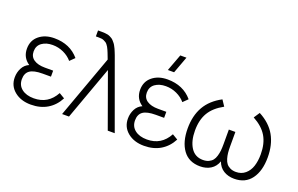

<svg xmlns="http://www.w3.org/2000/svg" viewBox="-93 -1154 2411 1553"><g transform="rotate(20 1112.0 -377.5)"><path d="M236.3 15.1Q150.9 15.1 95.5 -30Q40 -75.2 40 -148.4Q40 -191.4 59.3 -228.5Q78.6 -265.6 116.2 -281.7Q53.2 -323.7 53.2 -400.9Q53.2 -471.7 104.2 -513.4Q155.3 -555.2 234.9 -555.2Q370.1 -555.2 448.2 -462.4L408.2 -423.3Q378.9 -458 334.5 -478.5Q290 -499 240.2 -499Q184.6 -499 148.2 -472.9Q111.8 -446.8 111.8 -397.9Q111.8 -352.5 146.7 -328.9Q181.6 -305.2 242.2 -305.2H313.5V-253.4H241.7Q166.5 -253.4 132.8 -229.7Q99.1 -206.1 99.1 -154.3Q99.1 -101.6 137.9 -71.3Q176.8 -41 241.7 -41Q365.2 -41 425.8 -152.8L473.1 -124.5Q438.5 -57.6 378.4 -21.2Q318.4 15.1 236.3 15.1Z M697.3 -540Q694.3 -548.3 688.5 -563Q681.2 -582.5 677.5 -591.6Q673.8 -600.6 667.5 -615.2Q661.1 -629.9 656.7 -636.7Q652.3 -643.6 645.3 -653.1Q638.2 -662.6 631.1 -666.7Q624 -670.9 614.5 -675.8Q605 -680.7 593.8 -682.1Q582.5 -683.6 568.8 -683.6H543.5V-734.9H574.7Q606 -734.9 627.4 -730.5Q638.2 -728 648.2 -723.1Q658.2 -718.3 666.3 -713.1Q674.3 -708 682.4 -698.5Q690.4 -689 696 -682.4Q701.7 -675.8 708.7 -662.1Q715.8 -648.4 719.5 -640.9Q723.1 -633.3 729.7 -616.7Q736.3 -600.1 739.3 -592.5Q742.2 -585 749 -565.9Q755.9 -546.9 758.3 -540L954.6 0H894.5L728 -461.4L561 0H501.5Z M1210.4 15.1Q1125 15.1 1069.6 -30Q1014.2 -75.2 1014.2 -148.4Q1014.2 -191.4 1033.4 -228.5Q1052.7 -265.6 1090.3 -281.7Q1027.3 -323.7 1027.3 -400.9Q1027.3 -471.7 1078.4 -513.4Q1129.4 -555.2 1209 -555.2Q1344.2 -555.2 1422.4 -462.4L1382.3 -423.3Q1353 -458 1308.6 -478.5Q1264.2 -499 1214.4 -499Q1158.7 -499 1122.3 -472.9Q1085.9 -446.8 1085.9 -397.9Q1085.9 -352.5 1120.8 -328.9Q1155.8 -305.2 1216.3 -305.2H1287.6V-253.4H1215.8Q1140.6 -253.4 1106.9 -229.7Q1073.2 -206.1 1073.2 -154.3Q1073.2 -101.6 1112.1 -71.3Q1150.9 -41 1215.8 -41Q1339.4 -41 1399.9 -152.8L1447.3 -124.5Q1412.6 -57.6 1352.5 -21.2Q1292.5 15.1 1210.4 15.1ZM1183.6 -627.4 1237.8 -772.5H1291L1237.3 -627.4Z M1693.8 16.1Q1596.7 16.1 1546.1 -53.2Q1495.6 -122.6 1495.6 -238.8Q1495.6 -348.6 1540.5 -427Q1585.4 -505.4 1679.7 -555.2L1713.4 -504.4Q1630.4 -459 1593.8 -396.7Q1557.1 -334.5 1557.1 -243.2Q1557.1 -152.3 1593.3 -96.4Q1629.4 -40.5 1698.2 -40.5Q1726.6 -40.5 1747.6 -50.3Q1768.6 -60.1 1780.8 -75.4Q1793 -90.8 1800 -114.7Q1807.1 -138.7 1809.6 -162.6Q1812 -186.5 1812 -217.8V-343.3H1868.2V-217.8Q1868.2 -187 1870.6 -163.6Q1873 -140.1 1880.1 -116Q1887.2 -91.8 1899.4 -76.2Q1911.6 -60.5 1932.6 -50.5Q1953.6 -40.5 1981.9 -40.5Q2028.8 -40.5 2061.5 -68.4Q2094.2 -96.2 2108.6 -140.9Q2123 -185.5 2123 -243.2Q2123 -335.4 2086.2 -397.7Q2049.3 -460 1967.3 -504.4L2001 -555.2Q2096.2 -504.9 2140.4 -426.5Q2184.6 -348.1 2184.6 -238.8Q2184.6 -122.1 2133.8 -53Q2083 16.1 1987.3 16.1Q1935.1 16.1 1896 -7.8Q1856.9 -31.7 1839.8 -79.6Q1822.8 -31.7 1784.2 -7.8Q1745.6 16.1 1693.8 16.1Z"/></g></svg>

Font: Manrope Light
Style: Regular
Weight: 300
Designer: Mikhail Sharanda
Foundry: Mikhail Sharanda
Version: Version 4.505;FEAKit 1.0